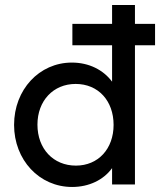

<svg xmlns="http://www.w3.org/2000/svg" viewBox="-20 -734 637 764"><path d="M267 10C334 10 392 -18 426 -65V0H517V-554H597V-639H517V-714H426V-639H268V-554H426V-409C391 -456 334 -485 266 -485C136 -485 36 -377 36 -237C36 -98 136 10 267 10ZM282 -75C192 -75 129 -142 129 -238C129 -333 192 -400 281 -400C371 -400 432 -333 432 -237C432 -142 371 -75 282 -75Z"/></svg>

Font: Outfit
Style: Regular
Weight: 400
Designer: Rodrigo Fuenzalida
Foundry: fragTYPE
Version: Version 1.100;gftools[0.9.27]